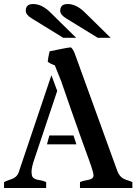

<svg xmlns="http://www.w3.org/2000/svg" viewBox="-38 -948 687 968"><path d="M347.2 -220.2H198.7L210.9 -265.1H332.5ZM250.5 -489.7 135.7 -147Q120.6 -103.5 121.1 -81.8Q121.6 -60.1 127.9 -53.2Q134.3 -46.4 144.5 -43.5Q154.8 -40.5 168 -38.6Q181.2 -36.6 194.8 -29.8V0H-17.6V-29.8Q-7.3 -35.6 3.9 -39.1Q15.1 -42.5 25.4 -46.9Q49.3 -57.6 56.2 -79.1L221.2 -568.8ZM238.3 -618.7Q211.9 -627.9 202.6 -637.2Q203.6 -647.5 205.3 -656.5Q207 -665.5 208.7 -674.6Q210.4 -683.6 212.4 -689.5Q305.2 -709 319.8 -709Q330.1 -700.7 338.9 -678.2L553.2 -86.9Q564 -57.6 585.4 -46.9Q595.2 -42 606.2 -38.8Q617.2 -35.6 629.4 -29.8V0H365.2V-29.8Q376.5 -35.2 388.7 -37.4Q400.9 -39.6 411.1 -42Q433.6 -47.4 433.6 -64Q433.6 -78.6 410.2 -143.1Q386.7 -207.5 368.7 -257.8Q318.4 -398.9 270 -540ZM265.6 -894Q265.6 -927.7 303.2 -927.7Q343.3 -927.7 383.3 -891.6L520 -757.3H455.1L295.4 -855.5Q265.6 -873.5 265.6 -894ZM91.8 -894Q91.8 -927.7 129.4 -927.7Q169.4 -927.7 209.5 -891.6L346.2 -757.3H281.2L121.6 -855.5Q91.8 -873.5 91.8 -894Z"/></svg>

Font: Stardos Stencil
Style: Regular
Weight: 400
Version: Version 1.000